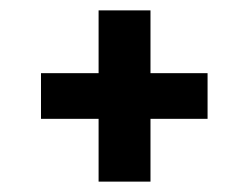

<svg xmlns="http://www.w3.org/2000/svg" viewBox="-20 -540 461 370"><path d="M380 -399V-311H270V-190H170V-311H59V-399H170V-520H270V-399Z"/></svg>

Font: Raleway SemiBold
Style: Italic
Weight: 600
Italic angle: -12°
Designer: Matt McInerney, Pablo Impallari, Rodrigo Fuenzalida
Foundry: Matt McInerney, Pablo Impallari, Rodrigo Fuenzalida
Version: Version 4.026